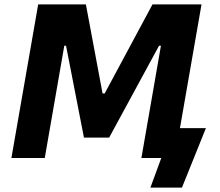

<svg xmlns="http://www.w3.org/2000/svg" viewBox="-20 -720 1004 875"><path d="M154 -700H371.4L447.4 -294H457L675 -700H898.4L776.4 0H624.4L713.4 -511.6H704.8L477.4 -92.8H362.6L281 -511.6H273L184 0H32ZM715 0H682.4L720 -136H918.4L809.2 135H665.4Z"/></svg>

Font: Fixel Italic Variable Display Thin
Style: Italic
Weight: 100
Italic angle: -10°
Designer: AlfaBravo + MacPaw
Foundry: Kyrylo Tkachov, Marchela Mozhyna, Serhii Makarenko, Maria Weinstein, Zakhar Kryvoshyya
Version: Version 1.210;Glyphs 3.2 (3217)